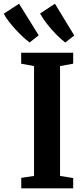

<svg xmlns="http://www.w3.org/2000/svg" viewBox="-84 -1032 452 1052"><path d="M102.5 -68V-670L32 -683V-743H317V-683L245 -670V-68L317 -56.5V0H32.5V-57.5ZM77.5 -799.5Q60.5 -812.5 40.2 -831.2Q20 -850 0.2 -871.8Q-19.5 -893.5 -36.2 -915.2Q-53 -937 -63.5 -957L20.5 -1011.5L128 -838.5L78.5 -799.5ZM273 -799.5Q250 -817 223.2 -844.2Q196.5 -871.5 173 -901.8Q149.5 -932 135.5 -958L217 -1011.5L323 -837.5L274 -799.5Z"/></svg>

Font: Merriweather 24pt SemiCondensed
Style: Bold
Weight: 700
Width: 4
Designer: Eben Sorkin
Foundry: Eben Sorkin
Version: Version 2.100